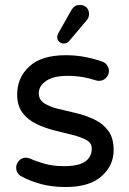

<svg xmlns="http://www.w3.org/2000/svg" viewBox="-20 -742 520 772"><path d="M244 10Q189 10 144.5 -2Q100 -14 62 -35Q45 -47 45 -68Q45 -83 56 -95.5Q67 -108 84 -108Q93 -108 102 -104Q129 -92 161.5 -83Q194 -74 238 -74Q296 -74 322.5 -92.5Q349 -111 349 -145Q349 -167 327.5 -179Q306 -191 271.5 -199.5Q237 -208 199 -217.5Q161 -227 126.5 -243.5Q92 -260 70.5 -288.5Q49 -317 49 -362Q49 -430 98 -475Q147 -520 244 -520Q285 -520 321.5 -513Q358 -506 389 -495Q403 -491 410.5 -479.5Q418 -468 418 -457Q418 -441 406.5 -429Q395 -417 378 -417Q374 -417 371 -417.5Q368 -418 365 -419Q341 -427 312.5 -432Q284 -437 251 -437Q196 -437 166 -417Q136 -397 136 -367Q136 -341 157.5 -327Q179 -313 213.5 -304.5Q248 -296 286.5 -287Q325 -278 359.5 -261.5Q394 -245 415.5 -216Q437 -187 437 -138Q437 -77 388.5 -33.5Q340 10 244 10ZM237 -567Q225 -567 217.5 -574.5Q210 -582 210 -594Q210 -600 213 -605.5Q216 -611 217 -613L268 -703Q273 -711 280.5 -716.5Q288 -722 301 -722Q318 -722 328 -712Q338 -702 338 -685Q338 -671 328 -660L259 -578Q250 -567 237 -567Z"/></svg>

Font: Varela Round
Style: Regular
Weight: 400
Designer: Joe Prince, Avraham Cornfeld
Foundry: Joe Prince, Avraham Cornfeld
Version: Version 3.010; ttfautohint (v1.8.4.7-5d5b)